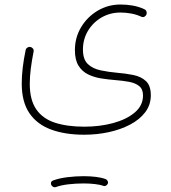

<svg xmlns="http://www.w3.org/2000/svg" viewBox="-20 -365 750 841"><path d="M75.2 1Q75.2 -63.5 92.3 -145.5Q93.8 -152.8 100.1 -156.7Q106.4 -160.6 113.3 -159.2Q120.1 -157.7 124.5 -152.1Q128.9 -146.5 127 -138.2Q119.1 -98.1 114.7 -63.2Q110.4 -28.3 110.4 2Q110.4 72.8 138.9 114Q167.5 155.3 221.2 172.6Q274.9 189.9 349.1 189.9Q417 189.9 475.6 174.1Q534.2 158.2 570.3 127.7Q606.4 97.2 606.4 53.2Q606.4 25.4 589.6 12Q572.8 -1.5 545.2 -6.6Q517.6 -11.7 484.9 -14.2Q454.1 -16.6 423.1 -21.5Q392.1 -26.4 366 -39.1Q339.8 -51.8 324 -77.1Q308.1 -102.5 308.1 -145.5Q308.1 -200.7 335.2 -245.8Q362.3 -291 407.7 -318.1Q453.1 -345.2 507.8 -345.2Q535.2 -345.2 561.5 -340.6Q587.9 -335.9 611.8 -324.7Q618.7 -322.3 621.3 -315.4Q624 -308.6 621.6 -301.8Q619.1 -295.4 613 -292Q606.9 -288.6 599.6 -291.5Q578.6 -301.3 554.9 -305.7Q531.2 -310.1 507.8 -310.1Q462.4 -310.1 425 -288.6Q387.7 -267.1 365.5 -230.2Q343.3 -193.4 343.3 -147.9Q343.3 -104.5 365 -84.2Q386.7 -64 420.7 -56.9Q454.6 -49.8 491.7 -46.4Q529.3 -43.5 563.5 -36.6Q597.7 -29.8 619.1 -10Q640.6 9.8 640.6 52.2Q640.6 94.2 616.2 126.5Q591.8 158.7 550 180.7Q508.3 202.6 456.3 213.9Q404.3 225.1 348.6 225.1Q265.6 225.1 204.1 202.6Q142.6 180.2 108.9 130.9Q75.2 81.5 75.2 1ZM204.1 444.3Q199.7 429.2 214.4 424.8Q240.2 415.5 275.9 411.1Q311.5 406.7 346.2 406.7Q375.5 406.7 400.9 409.9Q426.3 413.1 443.8 419.9Q449.7 422.9 452.1 429.2Q454.6 435.5 451.2 441.4Q448.2 446.3 443.1 448.7Q438 451.2 432.6 449.2Q418.5 443.8 395.3 441.2Q372.1 438.5 346.2 438.5Q312 438.5 279.1 442.4Q246.1 446.3 224.1 454.6Q217.8 456.5 212.2 453.1Q206.5 449.7 204.1 444.3Z"/></svg>

Font: Mikhak ExtraLight
Style: Regular
Weight: 200
Designer: Amin Abedi
Version: Version 3.3